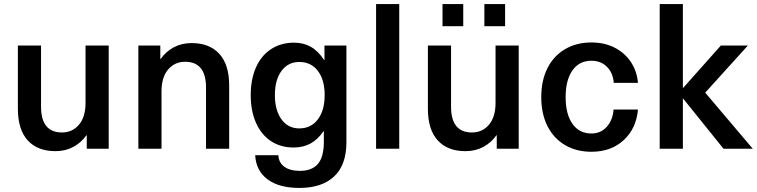

<svg xmlns="http://www.w3.org/2000/svg" viewBox="-20 -732 3725 945"><path d="M68 -197V-508H182V-207Q182 -80 285 -80Q336 -80 368.5 -118Q401 -156 401 -226V-508H515V0H407V-66H405Q380 -30 341 -9Q302 12 253 12Q165 12 116.5 -41Q68 -94 68 -197Z M1108 -311V0H994V-301Q994 -428 891 -428Q840 -428 807.5 -390Q775 -352 775 -282V0H661V-508H769V-442H771Q796 -478 835 -499Q874 -520 923 -520Q1011 -520 1059.5 -467Q1108 -414 1108 -311Z M1575 -437H1577V-508H1685V-32Q1685 80 1624.5 136.5Q1564 193 1454 193Q1353 193 1296.5 150.5Q1240 108 1236 32H1350Q1352 69 1380 89Q1408 109 1456 109Q1515 109 1544.5 75Q1574 41 1574 -36V-86H1572Q1544 -45 1508 -25.5Q1472 -6 1425 -6Q1361 -6 1313.5 -37.5Q1266 -69 1240 -127.5Q1214 -186 1214 -264Q1214 -342 1240 -400.5Q1266 -459 1314.5 -490.5Q1363 -522 1427 -522Q1474 -522 1510 -501.5Q1546 -481 1575 -437ZM1453 -100Q1511 -100 1544.5 -144.5Q1578 -189 1578 -264Q1578 -339 1544.5 -383Q1511 -427 1453 -427Q1398 -427 1365.5 -383Q1333 -339 1333 -264Q1333 -189 1365.5 -144.5Q1398 -100 1453 -100Z M1831 0V-712H1945V0Z M2086 -197V-508H2200V-207Q2200 -80 2303 -80Q2354 -80 2386.5 -118Q2419 -156 2419 -226V-508H2533V0H2425V-66H2423Q2398 -30 2359 -9Q2320 12 2271 12Q2183 12 2134.5 -41Q2086 -94 2086 -197ZM2158 -603V-712H2260V-603ZM2364 -603V-712H2466V-603Z M3120 -324H3001Q2997 -374 2967 -403.5Q2937 -433 2891 -433Q2831 -433 2797.5 -385.5Q2764 -338 2764 -254Q2764 -170 2797.5 -122.5Q2831 -75 2891 -75Q2937 -75 2966.5 -108Q2996 -141 3000 -193H3120Q3112 -100 3050 -42.5Q2988 15 2891 15Q2817 15 2761 -18Q2705 -51 2674.5 -111.5Q2644 -172 2644 -254Q2644 -336 2674.5 -396.5Q2705 -457 2761 -490Q2817 -523 2891 -523Q2955 -523 3005 -497.5Q3055 -472 3085 -427Q3115 -382 3120 -324Z M3541 0 3343 -246H3341V0H3227V-712H3341V-300H3343L3528 -508H3661L3451 -276L3685 0Z"/></svg>

Font: CST
Style: Medium
Weight: 500
Version: Version 1.00